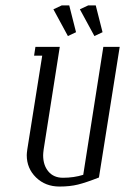

<svg xmlns="http://www.w3.org/2000/svg" viewBox="-20 -684 459 704"><path d="M78.1 -115.2Q78.1 -121.6 80.1 -136.2L134.8 -480H105L109.9 -512.2H199.2L140.1 -136.2Q138.2 -121.6 138.2 -114.7Q138.2 -78.1 157.5 -55.2Q176.8 -32.2 210.9 -32.2Q251 -32.2 285.2 -43L358.9 -512.2H418.9L342.8 -33.2Q295.4 -14.6 265.9 -7.3Q236.3 0 198.2 0Q146.5 0 112.3 -33.2Q78.1 -66.4 78.1 -115.2ZM175.8 -649.9 206.1 -664.1H233.9L258.8 -565.9L229 -551.8ZM272.9 -649.9 303.2 -664.1H331.1L356 -565.9L326.2 -551.8Z"/></svg>

Font: Gawaa
Style: Italic
Weight: 400
Designer: T. Christopher White
Version: Version 1.0